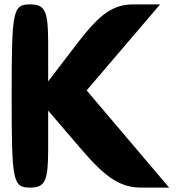

<svg xmlns="http://www.w3.org/2000/svg" viewBox="-20 -903 817 873"><path d="M33 -467C33 -79 38 -50 116 -50C185 -50 199 -79 199 -225V-400L349 -225C463 -92 529 -50 624 -50H749C624 -197 499 -345 374 -492C485 -623 597 -752 708 -883H587C495 -883 435 -841 333 -708L199 -533V-708C199 -854 185 -883 116 -883C38 -883 33 -855 33 -467Z"/></svg>

Font: Hussar Skorodowane
Style: Bold
Weight: 700
Foundry: Cannot Into Space Fonts
Version: Version 0.892